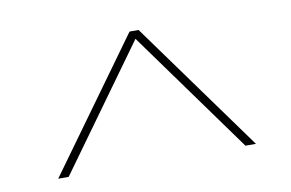

<svg xmlns="http://www.w3.org/2000/svg" viewBox="-49 -810 794 523"><g transform="rotate(-10 348.0 -548.5)"><path d="M74 -368 335 -729H360L621 -368H592L343 -713H352L103 -368Z"/></g></svg>

Font: Lexend Exa Thin
Style: Regular
Weight: 250
Designer: Bonnie Shaver-Troup, Thomas Jockin
Foundry: Lexend
Version: Version 1.007